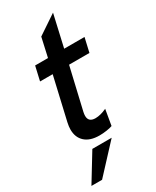

<svg xmlns="http://www.w3.org/2000/svg" viewBox="-229 -746 835 1029"><g transform="rotate(-30 188.5 -231.5)"><path d="M64 -95.2Q64 -113.8 69.3 -137.7L129.9 -400.4H51.8L71.8 -487.8H151.4L177.7 -605.5L296.4 -685.1L251.5 -487.8H377.4L357.4 -400.4H231.4L171.4 -143.1Q168.5 -129.9 168.5 -119.6Q168.5 -81.1 211.4 -81.1Q242.2 -81.1 280.8 -99.1L264.2 -2Q251.5 2.9 228.8 6.3Q206.1 9.8 184.1 9.8Q126 9.8 95 -18.3Q64 -46.4 64 -95.2ZM10.3 222.2 113.8 52.7H233.4L76.2 222.2Z"/></g></svg>

Font: Acari Sans SemiBold
Style: Italic
Weight: 600
Italic angle: -13°
Designer: Alfredo Marco Pradil and Stefan Peev
Foundry: Hanken Design Co.
Version: Version 1.045;January 11, 2019;FontCreator 11.5.0.2425 64-bi